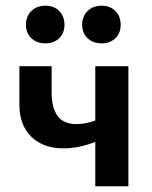

<svg xmlns="http://www.w3.org/2000/svg" viewBox="-20 -653 533 673"><path d="M202 -133Q131 -133 89.5 -174Q48 -215 48 -286V-421H161V-328Q161 -275 182 -246.5Q203 -218 249 -218Q266 -218 284 -222Q302 -226 318 -231.5Q334 -237 344 -241L361 -181Q341 -167 314.5 -156Q288 -145 259 -139Q230 -133 202 -133ZM314 0V-421H430V0ZM139 -501Q109 -501 90 -519Q71 -537 71 -566Q71 -596 90 -614.5Q109 -633 139 -633Q169 -633 187.5 -614.5Q206 -596 206 -566Q206 -537 187.5 -519Q169 -501 139 -501ZM337 -501Q306 -501 287 -519Q268 -537 268 -566Q268 -596 287 -614.5Q306 -633 337 -633Q366 -633 384.5 -614.5Q403 -596 403 -566Q403 -537 384.5 -519Q366 -501 337 -501Z"/></svg>

Font: Ysabeau Office
Style: Bold
Weight: 700
Designer: Christian Thalmann (Catharsis Fonts)
Version: Version 2.001;gftools[0.9.30]; featfreeze: tnum,lnum,ss02